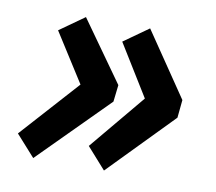

<svg xmlns="http://www.w3.org/2000/svg" viewBox="-58 -557 648 577"><g transform="rotate(10 266.0 -268.5)"><path d="M235.8 -110.8 377 -280.3 280.3 -437 356 -490.7 488.8 -295.4 483.4 -240.7 293.5 -45.9ZM19.5 -110.8 179.2 -288.1 84.5 -437 160.2 -490.7 291.5 -306.2 285.6 -254.9 77.6 -45.9Z"/></g></svg>

Font: Reddit Sans Fudge ExBold Italic
Style: Regular
Weight: 800
Italic angle: -11.25°
Designer: Stephen Hutchings
Version: Version 1.013